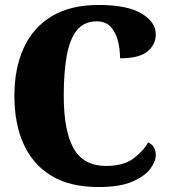

<svg xmlns="http://www.w3.org/2000/svg" viewBox="-20 -744 681 774"><path d="M377 10Q262 10 187 -35.5Q112 -81 75 -163.5Q38 -246 38 -358Q38 -469 76 -551.5Q114 -634 189.5 -679Q265 -724 377 -724Q493 -724 550.5 -689.5Q608 -655 608 -606Q608 -564 574.5 -536.5Q541 -509 464 -509Q464 -545 455.5 -579Q447 -613 426.5 -635.5Q406 -658 370 -658Q319 -658 290 -622Q261 -586 249 -519Q237 -452 237 -358Q237 -216 277 -145.5Q317 -75 408 -75Q477 -75 517 -104.5Q557 -134 577 -170Q608 -156 608 -119Q608 -93 585.5 -63Q563 -33 512.5 -11.5Q462 10 377 10Z"/></svg>

Font: Noto Serif SemiCondensed Black
Style: Regular
Weight: 900
Width: 4
Designer: Monotype Design Team
Foundry: Monotype Imaging Inc.
Version: Version 2.014; ttfautohint (v1.8.4.7-5d5b)